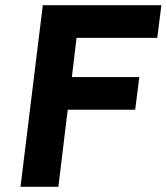

<svg xmlns="http://www.w3.org/2000/svg" viewBox="-20 -720 642 740"><path d="M59 0 145 -700H602L586 -574H275L257 -423H517L501 -297H241L205 0Z"/></svg>

Font: Inclusive Sans
Style: Italic
Weight: 400
Italic angle: -7°
Designer: Olivia King
Foundry: Olivia King
Version: Version 2.004